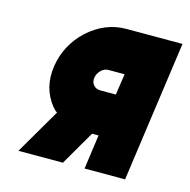

<svg xmlns="http://www.w3.org/2000/svg" viewBox="-81 -579 651 659"><g transform="rotate(15 244.5 -250.0)"><path d="M134 -161 40 0H198L269 -122Q270 -122 270.5 -122Q271 -122 272 -122H292L275 0H419L489 -500H290Q215 -500 154 -445Q95 -390 83 -311Q72 -233 117 -177Q121 -172 125 -168Q129 -164 134 -161ZM324 -348 313 -273H258Q242 -273 233 -284Q224 -295 227 -311Q229 -325 242 -338Q253 -348 268 -348Z"/></g></svg>

Font: Unageo
Style: ExtraBold-Italic
Weight: 800
Designer: Richard Sepsi
Foundry: Richard Sepsi
Version: Version 2.000